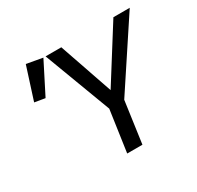

<svg xmlns="http://www.w3.org/2000/svg" viewBox="-152 -883 1087 1059"><g transform="rotate(-30 392.0 -353.5)"><path d="M66.2 -500.7 132.3 -707.3 234 -689.1 132.7 -489.6ZM679.8 -689.1H783.9L503.9 -264.9L466.9 0H369.9L407.9 -263.9L247.9 -689.1H348.1L465.5 -348.6Z"/></g></svg>

Font: Fira Sans Variable
Style: Italic
Weight: 397
Italic angle: -8°
Designer: Carrois Corporate & Edenspiekermann AG
Foundry: Carrois Corporate GbR & Edenspiekermann AG
Version: Version 4.202